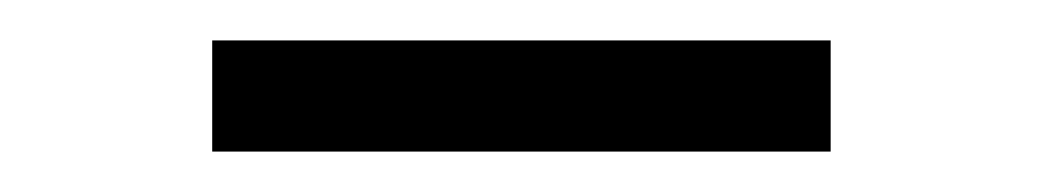

<svg xmlns="http://www.w3.org/2000/svg" viewBox="-20 -670 516 95"><path d="M85 -595V-650H391V-595Z"/></svg>

Font: Gulzar
Style: Regular
Weight: 400
Designer: Borna Izadpanah, Alice Savoie, Simon Cozens, Fiona Ross
Version: Version 1.000;[7b34f74]; ttfautohint (v1.8.4)